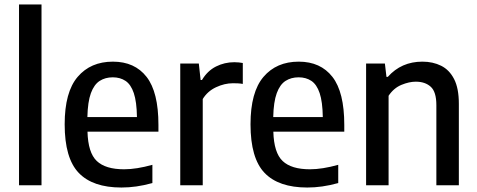

<svg xmlns="http://www.w3.org/2000/svg" viewBox="-20 -828 2131 858"><path d="M65 0V-808H165.5V0Z M522.5 10Q394.5 10 331.8 -55.5Q269 -121 269 -272.5Q269 -416.5 327 -484.5Q385 -552.5 484.5 -552.5Q582 -552.5 635 -484.5Q688 -416.5 688 -270V-239.5H371Q373.5 -145.5 412.5 -108.5Q451.5 -71.5 534.5 -71.5Q589.5 -71.5 661 -91.5V-10Q623 0.5 589.5 5.2Q556 10 522.5 10ZM484 -482.5Q450.5 -482.5 425.5 -466.5Q400.5 -450.5 386.2 -411.8Q372 -373 370.5 -305H592Q591 -373 578 -411.8Q565 -450.5 541 -466.5Q517 -482.5 484 -482.5Z M785.5 0V-544H868.5L876.5 -470.5H882.5Q907 -511.5 945.2 -530.8Q983.5 -550 1027 -550Q1037.5 -550 1047.2 -549Q1057 -548 1065 -546.5V-453Q1054 -455 1043.2 -455.5Q1032.5 -456 1021 -456Q983.5 -456 945.5 -438.2Q907.5 -420.5 886 -385.5V0Z M1353 10Q1225 10 1162.2 -55.5Q1099.5 -121 1099.5 -272.5Q1099.5 -416.5 1157.5 -484.5Q1215.5 -552.5 1315 -552.5Q1412.5 -552.5 1465.5 -484.5Q1518.5 -416.5 1518.5 -270V-239.5H1201.5Q1204 -145.5 1243 -108.5Q1282 -71.5 1365 -71.5Q1420 -71.5 1491.5 -91.5V-10Q1453.5 0.5 1420 5.2Q1386.5 10 1353 10ZM1314.5 -482.5Q1281 -482.5 1256 -466.5Q1231 -450.5 1216.8 -411.8Q1202.5 -373 1201 -305H1422.5Q1421.5 -373 1408.5 -411.8Q1395.5 -450.5 1371.5 -466.5Q1347.5 -482.5 1314.5 -482.5Z M1616 0V-544H1700L1707 -484.5H1713Q1773.5 -552.5 1867.5 -552.5Q1914.5 -552.5 1951.2 -534.2Q1988 -516 2009.2 -474.8Q2030.5 -433.5 2030.5 -364V0H1930V-358Q1930 -417.5 1905 -440.2Q1880 -463 1838 -463Q1808.5 -463 1774 -448.8Q1739.5 -434.5 1716.5 -400V0Z"/></svg>

Font: Encode Sans SmCnd Md
Style: Regular
Weight: 500
Width: 4
Designer: Multiple Designers
Foundry: Impallari Type
Version: Version 3.002; ttfautohint (v1.8.3) -l 8 -r 50 -G 200 -x 14 